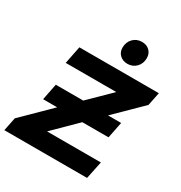

<svg xmlns="http://www.w3.org/2000/svg" viewBox="-223 -1081 1160 1230"><g transform="rotate(30 357.5 -465.5)"><path d="M707 -602 516 -414H613L589 -294H395L229 -130H627L600 0H-12L8 -99L208 -296H104L128 -417H331L487 -570H113L139 -700H727ZM379 -836Q379 -878 405 -904.5Q431 -931 470 -931Q505 -931 526.5 -910Q548 -889 548 -856Q548 -815 522 -788.5Q496 -762 458 -762Q423 -762 401 -783Q379 -804 379 -836Z"/></g></svg>

Font: Montserrat Alternates
Style: Bold Italic
Weight: 700
Italic angle: -11.3°
Designer: Julieta Ulanovsky
Foundry: Julieta Ulanovsky
Version: Version 7.200